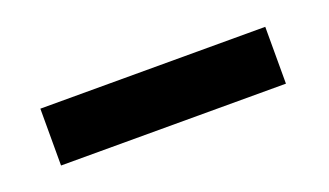

<svg xmlns="http://www.w3.org/2000/svg" viewBox="-28 -802 468 273"><g transform="rotate(-20 206.0 -666.0)"><path d="M374 -623H33.7V-709H374Z"/></g></svg>

Font: Heebo ExtraBold
Style: Regular
Weight: 800
Designer: Oded Ezer
Foundry: Ezer Type House
Version: Version 3.100